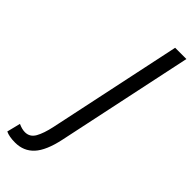

<svg xmlns="http://www.w3.org/2000/svg" viewBox="-440 -744 965 965"><g transform="rotate(45 42.5 -261.0)"><path d="M-80 192Q-19 192 19.5 150Q58 108 78 14L232 -714H152L1 0Q-11 56 -29 88Q-47 120 -82 120Q-103 120 -129 108L-147 180Q-122 192 -80 192Z"/></g></svg>

Font: Noto Sans UI Condensed
Style: Italic
Weight: 400
Width: 3
Italic angle: -12°
Designer: Monotype Design Team
Foundry: Monotype Imaging Inc.
Version: Version 1.901